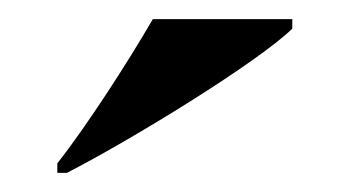

<svg xmlns="http://www.w3.org/2000/svg" viewBox="-20 -786 366 201"><path d="M40 -615V-605H50C120 -641 250 -721 286 -756V-766H140C114 -721 70 -653 40 -615Z"/></svg>

Font: Noto Serif Display Black
Style: Regular
Weight: 900
Designer: Monotype Design Team
Foundry: Monotype Imaging Inc.
Version: Version 2.009